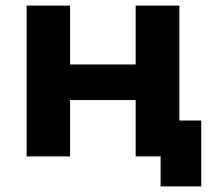

<svg xmlns="http://www.w3.org/2000/svg" viewBox="-20 -558 761 685"><path d="M75 0V-538H230V-328H464V-538H620V0H464V-201H230V0ZM553 107V0H464V-128H698V107Z"/></svg>

Font: Montserrat
Style: Bold
Weight: 700
Designer: Julieta Ulanovsky
Foundry: Julieta Ulanovsky
Version: Version 9.000; ttfautohint (v1.8.4.7-5d5b)